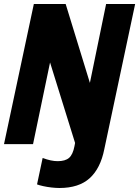

<svg xmlns="http://www.w3.org/2000/svg" viewBox="-28 -720 695 959"><path d="M269 219Q251 219 229 216.5Q207 214 187 209.5Q167 205 157 201L185 69Q227 85 260 85Q298 85 317 68.5Q336 52 344 10L347 -6L222 -408L137 0H-8L141 -700H300L421 -306L502 -700H647L493 25Q474 121 420 170Q366 219 269 219Z"/></svg>

Font: Red Hat Mono
Style: Bold Italic
Weight: 700
Italic angle: -12°
Monospace: yes
Designer: Pentagram, MCKL
Foundry: Pentagram, MCKL
Version: Version 1.023; ttfautohint (v1.8.3)